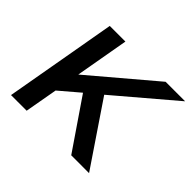

<svg xmlns="http://www.w3.org/2000/svg" viewBox="-122 -653 807 807"><g transform="rotate(45 281.0 -249.5)"><path d="M302 -278 490 0H384L233 -221L145 -146L119 0H26L114 -499H207L165 -261L446 -499H562Z"/></g></svg>

Font: Bai Jamjuree Medium
Style: Italic
Weight: 500
Italic angle: -10°
Version: Version 1.000; ttfautohint (v1.6)